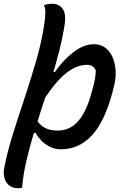

<svg xmlns="http://www.w3.org/2000/svg" viewBox="-48 -779 668 1016"><path d="M448 -545Q494 -545 523 -514Q552 -483 561 -432Q570 -381 555 -322L549 -298Q508 -139 439.5 -64Q371 11 274 11Q242 11 215.5 -2.5Q189 -16 170 -36Q151 -56 140 -76L131 -75Q108 2 91 75Q74 148 69 214Q60 217 48 217Q6 217 -14.5 185Q-35 153 -25 107Q-9 23 21 -72Q51 -167 84.5 -267.5Q118 -368 146 -466.5Q174 -565 187 -656Q191 -685 192 -709Q193 -733 185 -752Q205 -759 229 -759Q266 -759 285.5 -729.5Q305 -700 290 -624Q281 -570 266.5 -513.5Q252 -457 235 -399L241 -396Q285 -460 340 -502.5Q395 -545 448 -545ZM413 -436Q360 -436 307 -396Q254 -356 191 -263Q181 -231 170.5 -199.5Q160 -168 151 -137Q184 -88 257 -88Q323 -88 367 -139.5Q411 -191 437 -291L442 -308Q458 -365 459 -406Q446 -436 413 -436Z"/></svg>

Font: Recursive Mn Csl St Med
Style: Italic
Weight: 500
Italic angle: -15°
Monospace: yes
Version: Version 1.079;hotconv 1.0.112;makeotfexe 2.5.65598; ttfautoh